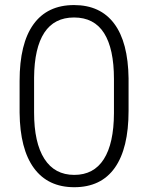

<svg xmlns="http://www.w3.org/2000/svg" viewBox="-20 -741 594 770"><path d="M495.6 -296.4Q495.6 -146 440.4 -68.1Q385.3 9.8 277.8 9.8Q172.4 9.8 116.2 -66.7Q60.1 -143.1 58.6 -289.1V-416.5Q58.6 -566.4 114.3 -643.6Q169.9 -720.7 276.9 -720.7Q382.3 -720.7 438 -646.2Q493.7 -571.8 495.6 -426.8ZM437 -423.8Q437 -545.9 397.2 -608.4Q357.4 -670.9 276.9 -670.9Q197.8 -670.9 157.7 -609.9Q117.7 -548.8 116.7 -429.7V-290Q116.7 -168.5 158 -104Q199.2 -39.6 277.8 -39.6Q356 -39.6 396.2 -102.5Q436.5 -165.5 437 -287.1Z"/></svg>

Font: Roboto-Light
Style: Regular
Weight: 300
Designer: Google
Version: Version 2.137; 2017